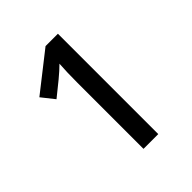

<svg xmlns="http://www.w3.org/2000/svg" viewBox="-197 -840 966 966"><g transform="rotate(-45 286.0 -357.0)"><path d="M372 0H267V-474Q267 -511 268 -542Q269 -573 271 -602Q258 -589 244 -576.5Q230 -564 212 -549L134 -486L80 -554L284 -714H372Z"/></g></svg>

Font: Noto Sans Ethiopic Medium
Style: Regular
Weight: 500
Designer: Monotype Design Team
Foundry: Monotype Imaging Inc.
Version: Version 2.102; ttfautohint (v1.8.4.7-5d5b)